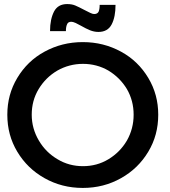

<svg xmlns="http://www.w3.org/2000/svg" viewBox="-20 -915 837 944"><path d="M575 -661C518 -692 456 -708 387 -708C318 -708 256 -692 199 -661C142 -630 98 -587 65 -532C32 -477 16 -417 16 -351C16 -284 32 -224 65 -169C98 -114 142 -71 199 -39C256 -7 318 9 387 9C456 9 518 -7 575 -39C632 -71 676 -114 709 -169C742 -224 758 -284 758 -351C758 -417 742 -477 709 -532C676 -587 632 -630 575 -661ZM262 -568C301 -590 343 -601 388 -601C433 -601 475 -590 513 -568C551 -545 581 -515 604 -477C626 -439 637 -397 637 -351C637 -305 626 -263 604 -224C581 -185 551 -155 513 -132C475 -109 433 -98 388 -98C343 -98 301 -109 263 -132C224 -155 194 -185 171 -224C148 -263 136 -305 136 -351C136 -397 147 -439 170 -477C193 -515 223 -545 262 -568ZM529 -795C542 -820 548 -852 548 -891H470C470 -876 468 -865 465 -858C461 -850 454 -846 443 -846C438 -846 431 -848 423 -852C414 -856 406 -860 397 -865C377 -876 361 -883 350 -888C338 -893 325 -895 310 -895C280 -895 259 -883 246 -859C233 -834 226 -802 226 -762H304C304 -777 306 -788 310 -796C313 -804 320 -808 331 -808C336 -808 343 -806 352 -802C360 -798 368 -794 377 -789C395 -779 410 -771 423 -766C436 -761 449 -758 464 -758C494 -758 516 -770 529 -795Z"/></svg>

Font: Argentum Sans
Style: Regular
Weight: 400
Designer: Julieta Ulanovsky
Foundry: Julieta Ulanovsky
Version: Version 5.001;March 29, 2019;FontCreator 11.5.0.2425 64-bit